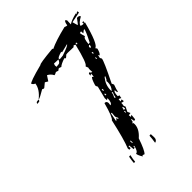

<svg xmlns="http://www.w3.org/2000/svg" viewBox="-211 -820 916 916"><g transform="rotate(-45 247.5 -361.5)"><path d="M249 -608.4 271.5 -610.4Q324.2 -627.9 324.2 -634.8L280.3 -624L279.3 -628.9Q248 -620.1 248 -613.3ZM212.9 -593.8Q222.7 -594.7 230 -595.7Q237.3 -596.7 244.1 -612.3L214.8 -613.3L211.9 -603.5ZM397.5 -562.5 406.2 -563.5Q433.6 -616.2 433.6 -627V-627.9L428.7 -626L416 -616.2L415 -630.9L405.3 -628.9Q405.3 -624 412.1 -600.6Q400.4 -600.6 397.5 -562.5ZM361.3 -600.6V-609.4H356.4V-600.6ZM390.6 -543Q398.4 -543.9 398.4 -553.7V-557.6Q389.6 -555.7 389.6 -548.8ZM384.8 -514.6 383.8 -523.4H378.9L379.9 -514.6ZM377.9 -485.4 377 -494.1H373L374 -485.4ZM316.4 -325.2Q334 -342.8 334 -369.1L333 -377.9Q337.9 -377.9 345.7 -398.4L340.8 -397.5Q316.4 -368.2 316.4 -335ZM289.1 -354.5 293.9 -355.5 293 -365.2 288.1 -364.3ZM282.2 -331.1 287.1 -332 286.1 -340.8 281.2 -339.8ZM305.7 -291 310.5 -293 309.6 -293.9Q309.6 -301.8 316.4 -316.4V-320.3H311.5V-316.4Q311.5 -309.6 303.7 -295.9ZM230.5 -209Q232.4 -209 242.2 -219.7L244.1 -210.9H249L248 -215.8Q242.2 -224.6 242.2 -229.5Q244.1 -243.2 244.1 -250V-252.9H239.3ZM293.9 -220.7 303.7 -221.7 301.8 -235.4 296.9 -234.4V-232.4Q296.9 -227.5 293.9 -220.7ZM294.9 -206.1 293.9 -215.8H290L291 -206.1ZM210.9 -81.1 214.8 -82 213.9 -95.7 210 -94.7ZM201.2 -1Q189.5 -18.6 187.5 -32.2Q201.2 -33.2 208 -62.5V-66.4L203.1 -65.4L204.1 -57.6L195.3 -55.7L192.4 -83H187.5L188.5 -69.3L178.7 -68.4L177.7 -78.1Q195.3 -120.1 218.8 -226.6Q231.4 -233.4 252 -309.6H253.9Q265.6 -309.6 266.6 -295.9Q264.6 -287.1 264.6 -282.2Q278.3 -283.2 279.3 -316.4L270.5 -311.5L269.5 -325.2L285.2 -387.7Q280.3 -395.5 280.3 -400.4Q292 -439.5 299.8 -440.4Q299.8 -435.5 304.7 -435.5Q306.6 -445.3 306.6 -455.1L297.9 -449.2V-455.1Q297.9 -463.9 304.7 -464.8Q308.6 -456.1 316.4 -456.1L315.4 -470.7Q315.4 -480.5 317.4 -484.4Q312.5 -493.2 312.5 -498Q326.2 -499 351.6 -604.5L342.8 -608.4Q337.9 -606.4 337.9 -602.5L296.9 -603.5L287.1 -602.5Q276.4 -591.8 273.4 -591.8Q269.5 -591.8 268.6 -596.7Q238.3 -586.9 228.5 -577.1Q219.7 -581.1 214.8 -581.1L205.1 -574.2Q198.2 -578.1 192.4 -578.1Q182.6 -572.3 177.7 -572.3Q168.9 -589.8 152.3 -597.7L135.7 -572.3L121.1 -581.1L99.6 -563.5H96.7Q89.8 -563.5 89.8 -567.4Q52.7 -544.9 41 -543Q81.1 -574.2 85 -609.4Q78.1 -609.4 70.3 -621.1Q70.3 -629.9 165 -654.3Q165 -660.2 257.8 -668.9H258.8Q260.7 -668.9 261.7 -665Q299.8 -683.6 374 -701.2Q381.8 -697.3 388.7 -697.3Q392.6 -721.7 400.4 -721.7Q400.4 -716.8 405.3 -716.8L404.3 -688.5Q420.9 -700.2 458 -709V-704.1Q461.9 -707 465.3 -709Q468.8 -710.9 470.7 -710.9L471.7 -701.2L417 -690.4L424.8 -663.1Q427.7 -663.1 446.3 -689.5L449.2 -690.4Q463.9 -690.4 464.8 -681.6Q435.5 -666 431.6 -651.4Q438.5 -647.5 446.3 -647.5L450.2 -648.4L449.2 -657.2H458L454.1 -648.4H459Q427.7 -528.3 406.2 -526.4L412.1 -517.6Q405.3 -489.3 395.5 -487.3Q395.5 -492.2 391.6 -492.2Q391.6 -487.3 388.7 -477.5L393.6 -468.8Q393.6 -455.1 341.8 -350.6Q346.7 -343.8 346.7 -338.9Q336.9 -313.5 336.9 -303.7H332L330.1 -318.4Q320.3 -316.4 320.3 -288.1L329.1 -285.2Q326.2 -274.4 326.2 -269.5L317.4 -274.4H312.5V-260.7L322.3 -264.6L324.2 -251Q316.4 -251 309.6 -253.9Q309.6 -243.2 307.6 -235.4L311.5 -226.6L299.8 -203.1Q302.7 -195.3 306.6 -188.5L293 -186.5L294.9 -173.8L303.7 -179.7Q303.7 -174.8 300.8 -151.4L292 -149.4L290 -164.1H285.2L286.1 -161.1Q286.1 -149.4 278.3 -148.4Q278.3 -145.5 280.3 -145.5H282.2L283.2 -137.7Q283.2 -104.5 249 -75.2Q228.5 -14.6 214.8 -2L204.1 -5.9Q204.1 -1 201.2 -1ZM23.4 -533.2Q23.4 -542 32.2 -543L41 -543.9V-542Q41 -535.2 34.7 -534.7Q28.3 -534.2 23.4 -533.2ZM289.1 -4.9Q293.9 -36.1 293.9 -47.9L303.7 -48.8L304.7 -26.4Q304.7 -7.8 289.1 -4.9ZM149.4 -7.8V-9.8Q149.4 -17.6 154.3 -45.9L164.1 -46.9Q158.2 -20.5 158.2 -10.7V-8.8Z"/></g></svg>

Font: Blackcraft
Style: Regular
Weight: 400
Designer: GGBotNet
Foundry: GGBotNet
Version: 1.00